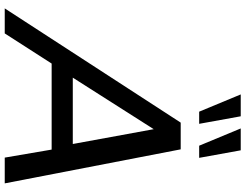

<svg xmlns="http://www.w3.org/2000/svg" viewBox="-130 -880 1011 790"><g transform="rotate(90 375.0 -485.5)"><path d="M629 0 596 -193H242L118 0H15L485 -724H595L735 0ZM512 -613 300 -280H573ZM440 -800 369 -971H459L490 -800ZM580 -800 509 -971H599L630 -800Z"/></g></svg>

Font: Perun
Style: Italic
Weight: 400
Italic angle: -12°
Foundry: Copyright (c) Stefan Peev, Context Ltd, 2016
Version: Version 1.027